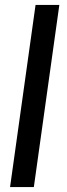

<svg xmlns="http://www.w3.org/2000/svg" viewBox="-20 -763 275 783"><path d="M21 0 125 -743H222L118 0Z"/></svg>

Font: Assailand Medium
Style: Italic
Weight: 500
Italic angle: -8°
Designer: Hector Gatti with collaboration of the Omnibus-Type team
Foundry: Omnibus-Type
Version: Version 0.072;October 19, 2019;FontCreator 12.0.0.2547 64-bi